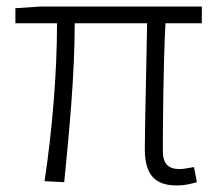

<svg xmlns="http://www.w3.org/2000/svg" viewBox="-20 -553 664 586"><path d="M519 13C545 13 564 8 581 3L572 -43C550 -39 537 -37 528 -37C493 -37 477 -54 477 -92C477 -155 478 -348 485 -482H596V-533H102L27 -528V-482H154C154 -326 139 -154 116 0L176 3C191 -150 208 -322 208 -482H429C427 -352 422 -164 422 -98C422 -22 451 13 519 13Z"/></svg>

Font: Noto Sans T Chinese Light
Style: Regular
Weight: 300
Designer: Ryoko NISHIZUKA (kana & ideographs); Paul D. Hunt (Latin, Greek & Cyrillic); Wenlong ZHANG (bopomofo); Sandoll Communica
Foundry: Adobe Systems Incorporated
Version: Version 1.000;PS 1;hotconv 1.0.78;makeotf.lib2.5.61930